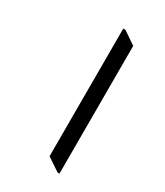

<svg xmlns="http://www.w3.org/2000/svg" viewBox="-162 -692 660 767"><g transform="rotate(30 168.0 -308.5)"><path d="M234 6H243V-583L184 -623H174V-34Z"/></g></svg>

Font: Noto Serif Devanagari SemiCondensed
Style: Regular
Weight: 400
Width: 4
Designer: Universal Thirst, Indian Type Foundry and the Monotype Design Team
Foundry: Monotype Imaging Inc.
Version: Version 2.004